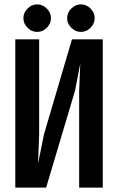

<svg xmlns="http://www.w3.org/2000/svg" viewBox="-20 -874 540 878"><path d="M50 -16V-694H159V-257L154 -126L181 -259L309 -694H450V-16H342V-457L347 -583L323 -459L191 -16ZM150 -854Q175 -854 194 -835Q213 -816 213 -791Q213 -766 194 -747Q175 -728 150 -728Q125 -728 106 -747Q87 -766 87 -791Q87 -816 106 -835Q125 -854 150 -854ZM350 -854Q375 -854 394 -835Q413 -816 413 -791Q413 -766 394 -747Q375 -728 350 -728Q325 -728 306 -747Q287 -766 287 -791Q287 -816 306 -835Q325 -854 350 -854Z"/></svg>

Font: D2Coding
Style: Bold
Weight: 700
Monospace: yes
Designer: Yong-Rak Park; Jeong-Hwan Yoon; Sang-Min Lee;
Foundry: NHN Corporation
Version: Version 1.3.2; Build 20180524